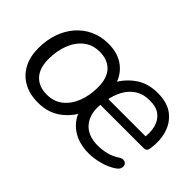

<svg xmlns="http://www.w3.org/2000/svg" viewBox="-73 -771 1056 1056"><g transform="rotate(45 455.0 -243.0)"><path d="M255.3 8.9Q190.2 8.9 142.7 -17.2Q95.2 -43.4 69.8 -91.6Q44.4 -139.7 44.4 -205.6Q44.4 -267.4 62.5 -320.1Q80.6 -372.9 114.6 -412.2Q148.7 -451.6 195.6 -473.4Q242.5 -495.3 300.5 -495.3Q376.3 -495.3 425.6 -456.6Q474.8 -418 490.5 -348.8H464.2Q493.5 -412.9 549.4 -454.1Q605.2 -495.3 683.2 -495.3Q759.3 -495.3 803.4 -460.8Q847.5 -426.4 863.7 -371.3Q879.9 -316.1 870.4 -254.3Q867.9 -237 861.3 -231.3Q854.6 -225.5 840.2 -225.5H488.3L496.1 -279H821.3L803.2 -265.6Q810.3 -313 800.4 -351.1Q790.6 -389.3 762.1 -412.2Q733.6 -435.2 682.7 -435.2Q629.6 -435.2 594.2 -410.9Q558.9 -386.7 539.4 -348.8Q520 -310.9 513 -269.6L509 -245.1Q494.9 -159.4 533.6 -108.1Q572.4 -56.8 653.4 -56.8Q689.2 -56.8 721.6 -65Q754 -73.1 785.7 -93.9Q799.3 -102.3 809.9 -101.6Q820.4 -101 827.3 -94.9Q834.2 -88.8 835.7 -79.3Q837.2 -69.8 832.5 -59.2Q827.9 -48.7 816.1 -40.3Q782.2 -16.2 736.8 -3.7Q691.3 8.9 649.8 8.9Q569 8.9 515.3 -29.6Q461.6 -68.2 443.9 -136.8H472.9Q443.7 -72.4 388.2 -31.7Q332.8 8.9 255.3 8.9ZM257.8 -56.8Q313.3 -56.8 351.5 -87.6Q389.6 -118.4 409.5 -170Q429.4 -221.7 429.4 -284.1Q429.4 -355.8 394.6 -392.9Q359.7 -430 298 -430Q243 -430 204.6 -399.2Q166.3 -368.4 146.3 -317Q126.4 -265.7 126.4 -202.2Q126.4 -131 161.3 -93.9Q196.1 -56.8 257.8 -56.8Z"/></g></svg>

Font: Nunito Variable Extra Light
Style: Italic
Weight: 200
Italic angle: -9°
Designer: Vernon Adams
Foundry: Vernon Adams
Version: Version 3.602